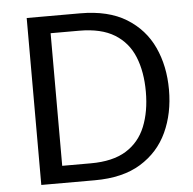

<svg xmlns="http://www.w3.org/2000/svg" viewBox="-51 -751 807 802"><g transform="rotate(-5 352.5 -350.0)"><path d="M90 0V-700H314Q432 -700 507.5 -653.5Q583 -607 619.5 -528Q656 -449 656 -350Q656 -251 619.5 -172Q583 -93 507.5 -46.5Q432 0 314 0ZM304 -628H184V-72H304Q396 -72 452 -106.5Q508 -141 533.5 -204Q559 -267 559 -350Q559 -434 533.5 -496.5Q508 -559 452 -593.5Q396 -628 304 -628Z"/></g></svg>

Font: Hedvig Letters Sans
Style: Regular
Weight: 400
Designer: Alexander Örn & Tor Weibull
Foundry: Kanon Foundry
Version: Version 1.000; ttfautohint (v1.8.4.7-5d5b)